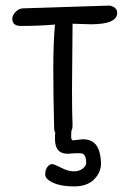

<svg xmlns="http://www.w3.org/2000/svg" viewBox="-20 -486 470 688"><path d="M240 -401 238 -164Q238 -90 240 -34Q240 -25 236 -18Q235 -9 235 4Q235 17 242 17L275 13Q297 13 310 21Q332 33 339 70Q342 86 342 99Q342 132 317 157Q292 182 245.5 182Q199 182 170.5 169Q142 156 142 139Q142 122 150 112Q158 102 166 102Q174 102 199 115Q224 128 244 128Q264 128 276.5 118Q289 108 289 98Q289 69 274 64Q270 63 258 63Q246 63 222 65Q177 65 177 12Q177 -3 178 -11Q174 -16 174 -28Q171 -137 171 -235.5Q171 -334 177 -398Q117 -393 55 -393Q24 -393 24 -419Q24 -431 35.5 -443Q47 -455 61 -456L373 -466Q400 -460 400 -440Q400 -399 306 -399Z"/></svg>

Font: Patrick Hand SC
Style: Regular
Weight: 400
Designer: Patrick Wagesreiter
Foundry: Patrick Wagesreiter
Version: Version 1.003;PS 001.003;hotconv 1.0.70;makeotf.lib2.5.58329